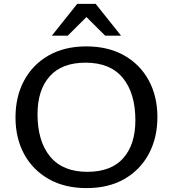

<svg xmlns="http://www.w3.org/2000/svg" viewBox="-20 -955 887 985"><path d="M422.5 -717Q535 -717 616.8 -670.8Q698.5 -624.5 743 -542.8Q787.5 -461 787.5 -354.5Q787.5 -247.5 743.2 -165.2Q699 -83 617.8 -36.5Q536.5 10 424.5 10Q312.5 10 230.5 -36.2Q148.5 -82.5 104 -164.2Q59.5 -246 59.5 -352.5Q59.5 -460 103.8 -542Q148 -624 229.5 -670.5Q311 -717 422.5 -717ZM428 -73.5Q550.5 -73.5 612.5 -143.8Q674.5 -214 674.5 -337.5Q674.5 -476.5 610.2 -555Q546 -633.5 419 -633.5Q297 -633.5 234.8 -563.2Q172.5 -493 172.5 -369.5Q172.5 -230.5 237 -152Q301.5 -73.5 428 -73.5ZM519.5 -772 423.5 -867.5 327.5 -772H246L376 -935H471L601 -772Z"/></svg>

Font: Newsreader 6pt
Style: Regular
Weight: 400
Designer: Hugues Gentile
Foundry: Production Type
Version: Version 1.003; ttfautohint (v1.8.3)